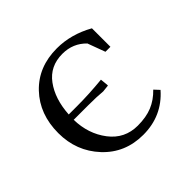

<svg xmlns="http://www.w3.org/2000/svg" viewBox="-120 -582 720 720"><g transform="rotate(-45 239.5 -222.5)"><path d="M41 -223.1Q41 -323.2 102.3 -387.7Q163.6 -452.1 262.2 -452.1Q336.9 -452.1 408.2 -412.1V-314H381.8L356 -383.8Q318.4 -422.9 262.2 -422.9Q196.3 -422.9 159.7 -373Q123 -323.2 118.2 -245.1H163.1Q225.6 -245.1 295.9 -252L298.8 -223.1V-217.8L271 -214.8Q241.2 -217.8 193.8 -217.8H117.2Q118.7 -142.1 160.6 -87.2Q202.6 -32.2 272 -32.2Q316.4 -32.2 348.6 -45.4Q380.9 -58.6 408.2 -86.9L426.8 -66.9Q362.3 6.8 262.2 6.8Q166 6.8 103.5 -60.3Q41 -127.4 41 -223.1Z"/></g></svg>

Font: Dihjauti
Style: Regular
Weight: 400
Designer: T. Christopher White
Version: Version 3.0.0